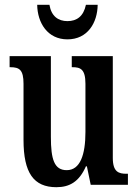

<svg xmlns="http://www.w3.org/2000/svg" viewBox="-20 -770 574 800"><path d="M261 -606C345 -606 386 -675 387 -750H338C328 -702 300 -682 261 -682C223 -682 194 -702 186 -750H135C136 -675 178 -606 261 -606ZM215 10C270 10 310 -13 338 -77H342L358 0H513V-46H507C475 -46 450 -53 450 -112V-536H279V-490H282C315 -490 336 -482 336 -421V-220C336 -125 314 -61 258 -61C206 -61 192 -106 192 -200V-536H20V-490H23C61 -490 78 -479 78 -421V-187C78 -50 120 10 215 10Z"/></svg>

Font: Noto Serif Sinhala ExtraCondensed SemiBold
Style: Regular
Weight: 600
Width: 2
Designer: Jelle Bosma - Monotype Design Team
Foundry: Monotype Imaging Inc.
Version: Version 2.007